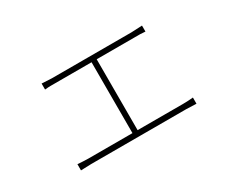

<svg xmlns="http://www.w3.org/2000/svg" viewBox="-80 -737 1160 969"><g transform="rotate(-30 500.0 -252.5)"><path d="M269 -489H733Q745 -489 796 -492V-457Q778 -459 767 -459H733H270H245Q231 -459 211 -457V-492ZM483 -470H513V-30H483ZM196 -47Q206 -46 225 -46H779Q792 -46 810 -47Q828 -48 837 -49V-13Q799 -15 779 -15H225Q210 -15 164 -13V-49Z"/></g></svg>

Font: Merged Yaku Han JP Thin
Style: Regular
Weight: 250
Designer: Ryoko NISHIZUKA 西塚涼子 (kana, bopomofo & ideographs); Paul D. Hunt (Latin, Greek & Cyrillic); Sandoll Communications 산돌커뮤니
Foundry: Adobe
Version: Version 2.004